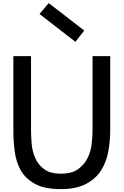

<svg xmlns="http://www.w3.org/2000/svg" viewBox="-20 -1248 821 1276"><path d="M303.8 -1227.5 540 -1045 481.2 -970 242.5 -1155ZM383.8 8.8Q277.5 8.8 214.4 -25Q151.2 -58.8 119.4 -113.8Q87.5 -168.8 78.1 -239.4Q68.8 -310 68.8 -383.8V-875H186.2V-383.8Q186.2 -346.2 190 -296.2Q193.8 -246.2 212.5 -201.2Q231.2 -156.2 271.2 -125Q311.2 -93.8 383.8 -93.8Q458.8 -93.8 500.6 -125Q542.5 -156.2 563.8 -201.2Q585 -246.2 590 -296.2Q595 -346.2 595 -383.8V-875H712.5V-383.8Q712.5 -310 699.4 -239.4Q686.2 -168.8 650.6 -113.8Q615 -58.8 550.6 -25Q486.2 8.8 383.8 8.8Z"/></svg>

Font: Abordage
Style: Regular
Weight: 400
Designer: Ange Degheest & Eugénie Bidaut
Foundry: Velvetyne Type Foundry
Version: Version 1.000;FEAKit 1.0